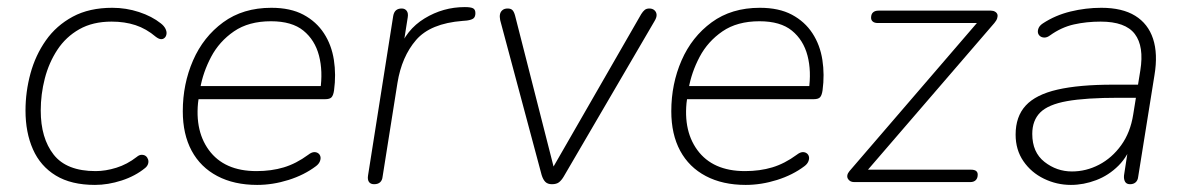

<svg xmlns="http://www.w3.org/2000/svg" viewBox="-20 -514 3352 542"><path d="M248 8Q181 8 137.5 -18.5Q94 -45 73 -92.5Q52 -140 52 -202Q52 -255 66 -306.5Q80 -358 109.5 -400Q139 -442 185.5 -467Q232 -492 297 -492Q336 -492 372.5 -480Q409 -468 434 -448Q443 -441 447 -433Q451 -425 450 -418Q449 -411 444.5 -407Q440 -403 434 -403.5Q428 -404 420 -410Q393 -433 362.5 -443Q332 -453 295 -453Q242 -453 204 -431.5Q166 -410 142 -373.5Q118 -337 106.5 -292.5Q95 -248 95 -202Q95 -124 131.5 -77.5Q168 -31 250 -31Q278 -31 308.5 -40.5Q339 -50 366 -71Q373 -77 380 -77Q387 -77 391.5 -73.5Q396 -70 398 -64Q400 -58 398 -51.5Q396 -45 390 -40Q362 -17 323.5 -4.5Q285 8 248 8Z M706 8Q641 8 593.5 -17Q546 -42 521 -88.5Q496 -135 496 -200Q496 -277 525 -343.5Q554 -410 610 -451Q666 -492 746 -492Q800 -492 836.5 -472.5Q873 -453 894.5 -420Q916 -387 922.5 -345Q929 -303 923 -259Q921 -245 916 -239.5Q911 -234 898 -234H525L531 -271H903L884 -259Q892 -313 880.5 -357Q869 -401 836.5 -427.5Q804 -454 745 -454Q682 -454 640.5 -425.5Q599 -397 576 -353.5Q553 -310 545 -264L542 -246Q526 -150 569.5 -90.5Q613 -31 704 -31Q746 -31 781 -41.5Q816 -52 850 -77Q859 -84 866 -84.5Q873 -85 878 -81.5Q883 -78 884.5 -72Q886 -66 883 -58.5Q880 -51 872 -45Q839 -20 794.5 -6Q750 8 706 8Z M1036 6Q1026 6 1021.5 -0.5Q1017 -7 1019 -19L1090 -469Q1092 -480 1098 -485Q1104 -490 1114 -490Q1123 -490 1128 -483.5Q1133 -477 1131 -465L1116 -370H1105Q1126 -430 1178.5 -462Q1231 -494 1292 -494Q1309 -494 1315.5 -490.5Q1322 -487 1322 -477Q1322 -467 1317 -462.5Q1312 -458 1298 -456L1286 -455Q1195 -448 1154.5 -401Q1114 -354 1102 -280L1060 -15Q1059 -5 1053 0.5Q1047 6 1036 6Z M1538 6Q1526 6 1519.5 -0.5Q1513 -7 1509 -20L1392 -457Q1390 -467 1391.5 -474Q1393 -481 1398.5 -485.5Q1404 -490 1413 -490Q1422 -490 1426.5 -485.5Q1431 -481 1434 -470L1550 -15H1526L1790 -474Q1795 -482 1800 -486Q1805 -490 1813 -490Q1822 -490 1827.5 -485Q1833 -480 1833.5 -472.5Q1834 -465 1828 -455L1571 -15Q1565 -5 1558 0.5Q1551 6 1538 6Z M2085 8Q2020 8 1972.5 -17Q1925 -42 1900 -88.5Q1875 -135 1875 -200Q1875 -277 1904 -343.5Q1933 -410 1989 -451Q2045 -492 2125 -492Q2179 -492 2215.5 -472.5Q2252 -453 2273.5 -420Q2295 -387 2301.5 -345Q2308 -303 2302 -259Q2300 -245 2295 -239.5Q2290 -234 2277 -234H1904L1910 -271H2282L2263 -259Q2271 -313 2259.5 -357Q2248 -401 2215.5 -427.5Q2183 -454 2124 -454Q2061 -454 2019.5 -425.5Q1978 -397 1955 -353.5Q1932 -310 1924 -264L1921 -246Q1905 -150 1948.5 -90.5Q1992 -31 2083 -31Q2125 -31 2160 -41.5Q2195 -52 2229 -77Q2238 -84 2245 -84.5Q2252 -85 2257 -81.5Q2262 -78 2263.5 -72Q2265 -66 2262 -58.5Q2259 -51 2251 -45Q2218 -20 2173.5 -6Q2129 8 2085 8Z M2391 0Q2385 0 2380.5 -2.5Q2376 -5 2373.5 -9.5Q2371 -14 2372 -19.5Q2373 -25 2378 -31L2748 -461L2751 -449H2458Q2449 -449 2444 -453Q2439 -457 2439 -464Q2439 -474 2444.5 -479Q2450 -484 2460 -484H2777Q2784 -484 2789 -481Q2794 -478 2795.5 -473.5Q2797 -469 2795 -462.5Q2793 -456 2787 -449L2419 -22L2416 -35H2721Q2740 -35 2740 -21Q2740 -11 2734.5 -5.5Q2729 0 2719 0Z M3003 8Q2963 8 2927 -9.5Q2891 -27 2869 -59Q2847 -91 2847 -134Q2847 -185 2875.5 -216Q2904 -247 2965 -261Q3026 -275 3122 -275H3203L3197 -238H3138Q3045 -238 2992 -228.5Q2939 -219 2916.5 -196.5Q2894 -174 2894 -136Q2894 -84 2928.5 -57Q2963 -30 3006 -30Q3046 -30 3082.5 -49Q3119 -68 3145 -104Q3171 -140 3179 -191L3199 -315Q3210 -383 3183.5 -418Q3157 -453 3087 -453Q3047 -453 3011.5 -445Q2976 -437 2944 -414Q2936 -408 2928.5 -408Q2921 -408 2916 -412Q2911 -416 2910 -422Q2909 -428 2912 -435Q2915 -442 2924 -448Q2959 -471 3002 -481.5Q3045 -492 3089 -492Q3148 -492 3184.5 -469.5Q3221 -447 3235 -404.5Q3249 -362 3239 -302L3193 -15Q3192 -5 3186 0.5Q3180 6 3170 6Q3160 6 3156 -1Q3152 -8 3153 -19L3168 -116H3178Q3165 -74 3137.5 -46.5Q3110 -19 3074.5 -5.5Q3039 8 3003 8Z"/></svg>

Font: Nunito ExtraLight ExtraLight
Style: Italic
Weight: 250
Italic angle: -9°
Version: Version 3.602